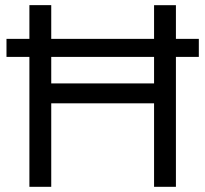

<svg xmlns="http://www.w3.org/2000/svg" viewBox="-20 -720 791 740"><path d="M5 -570.2H746.3V-500.7H5ZM573.8 -700H658V0H573.8ZM93.3 -700.2H177.5V0H93.3ZM167.8 -398.5H591.8V-321.8H167.8Z"/></svg>

Font: Oak Sans Light
Style: Regular
Weight: 400
Designer: Erik Kennedy, Walven
Foundry: Erik Kennedy, Walven
Version: Version 1.100;Glyphs 3.1.2 (3151)